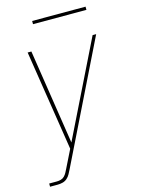

<svg xmlns="http://www.w3.org/2000/svg" viewBox="-132 -753 763 1042"><g transform="rotate(-15 250.0 -232.0)"><path d="M16 215V197H59Q70 197 81.5 194Q93 191 101.5 182.5Q110 174 115.5 163.5Q121 153 126 143L175 44L87 -520H108L190 13L452 -520H472L143 151Q137 163 130 176Q123 189 112 198.5Q101 208 87 211.5Q73 215 59 215ZM155 -661V-679H455V-661Z"/></g></svg>

Font: Iosevka SS04 Thin
Style: Italic
Weight: 100
Italic angle: -9°
Monospace: yes
Designer: Belleve Invis
Foundry: Belleve Invis
Version: Version 19.0.0; ttfautohint (v1.8.4)